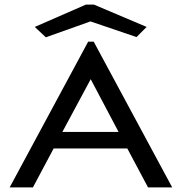

<svg xmlns="http://www.w3.org/2000/svg" viewBox="-20 -814 790 834"><path d="M623 0 533 -169H213L123 0H22L363 -633H387L728 0ZM374 -470 251 -241H495ZM179 -652 131 -697 353 -794H388L617 -697L573 -653L373 -721Z"/></svg>

Font: Inconsolata ExtraExpanded Medium
Style: Regular
Weight: 500
Width: 8
Monospace: yes
Designer: Raph Levien, Cyreal, Brenton Simpson
Foundry: Raph Levien, Cyreal, Google
Version: Version 3.001; ttfautohint (v1.8.2.53-6de2)